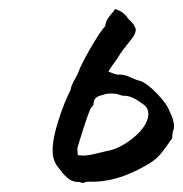

<svg xmlns="http://www.w3.org/2000/svg" viewBox="-20 -427 407 427"><path d="M107 -58Q97 -72 97 -92Q97 -119 110 -159.5Q123 -200 137 -227Q138 -236 145.5 -249Q153 -262 155 -268Q159 -281 180.5 -318.5Q202 -356 214 -369Q215 -381 224 -391.5Q233 -402 236 -407Q239 -406 246 -403Q253 -400 261 -391Q264 -386 271.5 -379Q279 -372 282 -362Q282 -352 273.5 -341.5Q265 -331 263 -328Q252 -315 246 -305Q240 -295 236 -290Q229 -281 221 -268Q237 -261 243 -261Q255 -262 269 -255.5Q283 -249 292 -247Q308 -241 329.5 -218.5Q351 -196 356 -182Q367 -160 367 -147Q367 -142 366 -139Q363 -130 363 -120Q359 -114 349.5 -100.5Q340 -87 331 -78Q322 -69 308 -61Q239 -20 177 -23Q173 -23 167.5 -21Q162 -19 158 -22Q142 -22 133 -29Q124 -36 117 -45Q110 -54 107 -58ZM164 -81Q176 -81 192 -85Q208 -89 217 -91Q243 -95 272 -117Q301 -139 308 -162Q310 -168 310 -172Q310 -187 300 -194Q297 -196 288.5 -202Q280 -208 272 -211Q264 -214 256 -214H254Q252 -214 243 -217Q238 -219 227 -219Q217 -219 212 -217Q209 -216 202 -214Q195 -212 191.5 -207.5Q188 -203 188 -195Q188 -193 183 -188Q179 -184 161 -127L153 -101Q152 -99 152 -96L153 -82Z"/></svg>

Font: Caveat
Style: Regular
Weight: 400
Designer: Pablo Impallari
Foundry: Pablo Impallari
Version: Version 1.500; ttfautohint (v1.6)